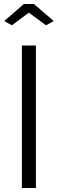

<svg xmlns="http://www.w3.org/2000/svg" viewBox="-20 -937 288 957"><path d="M159 0H89V-710H159ZM39 -811 1 -832 99 -917H149L248 -832L209 -811L124 -874Z"/></svg>

Font: Raleway
Style: Regular
Weight: 400
Designer: Matt McInerney, Pablo Impallari, Rodrigo Fuenzalida
Foundry: Matt McInerney, Pablo Impallari, Rodrigo Fuenzalida
Version: Version 1.000;PS 001.001;hotconv 1.0.56; ttfautohint (v1.5)